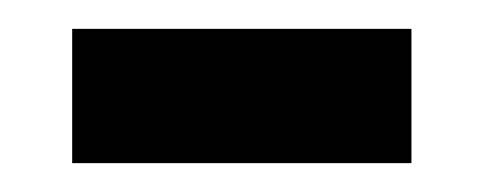

<svg xmlns="http://www.w3.org/2000/svg" viewBox="-20 -335 335 133"><path d="M30 -222V-315H265V-222Z"/></svg>

Font: Noto Sans Myanmar Condensed Medium
Style: Regular
Weight: 500
Width: 3
Designer: Monotype Design Team
Foundry: Monotype Imaging Inc.
Version: Version 2.107; ttfautohint (v1.8.4.7-5d5b)